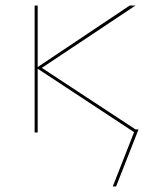

<svg xmlns="http://www.w3.org/2000/svg" viewBox="-20 -478 560 693"><path d="M480 -11 399 195H387L464 -1L116 -230V0H105V-458H116V-236L448 -458H469L131 -233L469 -11Z"/></svg>

Font: Ysabeau SC Hairline
Style: Regular
Weight: 100
Designer: Christian Thalmann (Catharsis Fonts)
Version: Version 0.003